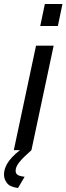

<svg xmlns="http://www.w3.org/2000/svg" viewBox="-64 -750 332 959"><path d="M116 -522H204L93 0H5ZM160 -730H248L225 -620H137ZM-44 123Q-44 87 -18.5 53Q7 19 60 -18H85L93 0Q52 36 33 59.5Q14 83 14 103Q14 118 26 124.5Q38 131 59 133L26 189Q-14 184 -29 164.5Q-44 145 -44 123Z"/></svg>

Font: Raleway Thin Medium
Style: Italic
Weight: 500
Italic angle: -12°
Version: Version 4.026